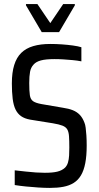

<svg xmlns="http://www.w3.org/2000/svg" viewBox="-20 -911 483 939"><path d="M224 8Q198 8 167 6Q136 4 106.5 1Q77 -2 52 -6V-78Q80 -75 106 -72Q132 -69 156 -67.5Q180 -66 199 -66Q237 -66 260 -71.5Q283 -77 298 -91Q308 -101 312.5 -116.5Q317 -132 318 -151Q319 -170 319 -189Q319 -223 317.5 -244.5Q316 -266 309 -278Q302 -290 285.5 -296.5Q269 -303 239 -308L127 -326Q100 -331 83 -343Q66 -355 56 -375.5Q46 -396 42 -428Q38 -460 38 -503Q38 -556 49.5 -593Q61 -630 84 -652.5Q107 -675 142.5 -685.5Q178 -696 226 -696Q254 -696 282.5 -694Q311 -692 336.5 -688.5Q362 -685 378 -680V-611Q358 -615 335.5 -617Q313 -619 291 -620.5Q269 -622 247 -622Q204 -622 180 -615.5Q156 -609 144 -595Q131 -581 127 -560Q123 -539 123 -505Q123 -466 126 -445.5Q129 -425 142 -416Q155 -407 183 -402L288 -384Q316 -380 336 -372Q356 -364 370 -349.5Q384 -335 393 -311Q397 -302 399 -286Q401 -270 402.5 -248.5Q404 -227 404 -199Q404 -149 397 -113Q390 -77 376 -53.5Q362 -30 340.5 -16.5Q319 -3 290 2.5Q261 8 224 8ZM184 -754 107 -885V-891H163L226 -798L289 -891H346V-885L269 -754Z"/></svg>

Font: Saira Condensed Medium
Style: Regular
Weight: 500
Width: 3
Designer: Hector Gatti with collaboration of the Omnibus-Type team
Foundry: Omnibus-Type
Version: Version 1.101